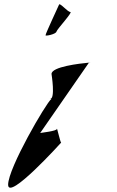

<svg xmlns="http://www.w3.org/2000/svg" viewBox="-20 -956 546 898"><path d="M18 -92C18 -14 266 -289 266 -289C262 -289 246 -364 246 -353C246 -343 172 -335 168 -334L396 -663C353 -659 221 -644 221 -610C221 -608 240 -493 214 -493H220C196 -475 18 -170 18 -92ZM193 -791C193 -786 241 -796 244 -808C247 -820 322 -900 309 -900C296 -900 259 -946 256 -934C252 -924 193 -799 193 -791ZM396 -663C406 -664 408 -664 397 -664C397 -664 396 -663 396 -663Z"/></svg>

Font: Ampere
Style: UltCnd
Weight: 400
Version: Version 1